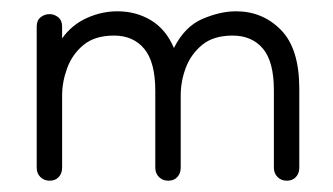

<svg xmlns="http://www.w3.org/2000/svg" viewBox="-20 -310 590 340"><path d="M68 10Q58 10 51.5 3.5Q45 -3 45 -13V-263Q45 -274 52 -279.5Q59 -285 68 -285Q76 -285 83 -279.5Q90 -274 90 -263V-242Q107 -266 133.5 -278Q160 -290 188 -290Q221 -290 247.5 -274Q274 -258 288 -225Q307 -263 338.5 -276.5Q370 -290 398 -290Q445 -290 477.5 -257Q510 -224 510 -153V-13Q510 -3 504 3.5Q498 10 488 10Q478 10 471.5 3.5Q465 -3 465 -13V-150Q465 -201 445.5 -224Q426 -247 392 -247Q358 -247 338 -230.5Q318 -214 309 -190Q300 -166 300 -141V-13Q300 -3 294 3.5Q288 10 278 10Q268 10 261.5 3.5Q255 -3 255 -13V-149Q255 -200 235.5 -223.5Q216 -247 182 -247Q148 -247 128 -230.5Q108 -214 99 -189.5Q90 -165 90 -141V-13Q90 -3 84 3.5Q78 10 68 10Z"/></svg>

Font: Dongle Light
Style: Regular
Weight: 300
Designer: Yanghee Ryu
Foundry: Yanghee Ryu
Version: Version 2.000